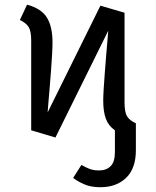

<svg xmlns="http://www.w3.org/2000/svg" viewBox="-20 -571 655 808"><path d="M213.3 7.7 111.3 -22.6V-400Q111.3 -440.5 100.3 -457.7Q89.2 -474.9 63.6 -486.7L93.8 -551.3Q153.3 -535.4 177.2 -497.4Q201 -459.5 201 -391.3Q201 -373.3 199.2 -341.3Q197.4 -309.2 194.6 -271.5Q191.8 -233.8 188.7 -197.7Q185.6 -161.5 183.3 -134.6Q181 -107.7 180.5 -97.9L402.6 -547.2L504.1 -517.4V-140Q504.1 -98.5 515.1 -81Q526.2 -63.6 551.8 -52.3V61Q551.8 137.9 510.8 177.4Q469.7 216.9 402.6 216.9Q362.6 216.9 334.6 204.6Q306.7 192.3 287.7 177.9L322.6 123.1Q340.5 133.3 356.7 139.7Q372.8 146.2 397.4 146.2Q427.7 146.2 445.6 128.2Q463.6 110.3 463.6 68.2V-22.6Q436.9 -41 425.6 -71Q414.4 -101 414.4 -148.2Q414.4 -166.2 416.4 -198.2Q418.5 -230.3 421.3 -268.2Q424.1 -306.2 427.2 -342.3Q430.3 -378.5 432.6 -405.4Q434.9 -432.3 435.4 -441.5Z"/></svg>

Font: FiraCode Nerd Font Mono
Style: Regular
Weight: 400
Monospace: yes
Designer: Carrois Corporate, Edenspiekermann AG, Nikita Prokopov
Foundry: Carrois Corporate, Edenspiekermann AG, Nikita Prokopov
Version: Version 6.002;Nerd Fonts 3.4.0